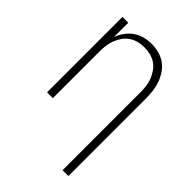

<svg xmlns="http://www.w3.org/2000/svg" viewBox="-218 -624 936 936"><g transform="rotate(45 250.0 -156.5)"><path d="M391 215V-320Q391 -341 388.5 -362Q386 -383 378.5 -402.5Q371 -422 359 -439.5Q347 -457 329.5 -469Q312 -481 291.5 -486Q271 -491 250 -491Q229 -491 208.5 -486Q188 -481 170.5 -469Q153 -457 141 -439.5Q129 -422 121.5 -402.5Q114 -383 111.5 -362Q109 -341 109 -320V0H69V-520H109V-420Q117 -444 132 -465Q147 -486 167.5 -500.5Q188 -515 212.5 -521.5Q237 -528 262 -528Q288 -528 313 -521.5Q338 -515 358.5 -500.5Q379 -486 393.5 -464.5Q408 -443 416.5 -419.5Q425 -396 428 -370.5Q431 -345 431 -320V215Z"/></g></svg>

Font: Iosevka Term Curly Extralight
Style: Regular
Weight: 200
Designer: Belleve Invis
Foundry: Belleve Invis
Version: Version 32.3.0